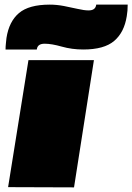

<svg xmlns="http://www.w3.org/2000/svg" viewBox="-20 -810 572 830"><path d="M300 0 15 -1 103 -550H386ZM4 -596Q4 -610 5.5 -622.5Q7 -635 8 -646Q19 -717 62 -753.5Q105 -790 195 -790Q225 -790 256.5 -784Q288 -778 316 -771.5Q344 -765 363 -765Q390 -765 395 -785L396 -790H532Q532 -777 531 -764Q530 -751 528 -740Q517 -670 473.5 -633Q430 -596 340 -596Q291 -596 247 -608.5Q203 -621 173 -621Q145 -621 140 -601L139 -596Z"/></svg>

Font: Georama ExtraExtended Black
Style: Italic
Weight: 900
Width: 8
Italic angle: -9°
Designer: Jean-Baptiste Levee
Foundry: Production Type
Version: Version 1.000